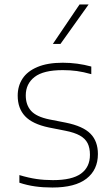

<svg xmlns="http://www.w3.org/2000/svg" viewBox="-20 -828 501 857"><path d="M66.5 -12.5V-46.5Q108.5 -34 143.2 -29Q178 -24 216.5 -24Q301.5 -24 341.5 -53Q381.5 -82 381.5 -137Q381.5 -168 371 -188.8Q360.5 -209.5 336.5 -223Q312.5 -236.5 271.5 -244.5L198 -259Q124.5 -274.5 91.8 -309.5Q59 -344.5 59 -401Q59 -444 80.5 -477Q102 -510 147.2 -529Q192.5 -548 260 -548Q325.5 -548 387.5 -531V-497Q352 -507 322.8 -511Q293.5 -515 260 -515Q174 -515 134.5 -484.5Q95 -454 95 -402Q95 -360 118.5 -333.5Q142 -307 200 -295L274 -280.5Q350.5 -265 383.8 -231.2Q417 -197.5 417 -140.5Q417 -70 366 -30.5Q315 9 214 9Q172.5 9 136.8 4Q101 -1 66.5 -12.5ZM216 -632 335 -808H375.5L250 -632Z"/></svg>

Font: Encode Sans Semi Expanded Thin
Style: Regular
Weight: 250
Width: 6
Designer: Multiple Designers
Foundry: Impallari Type
Version: Version 2.000